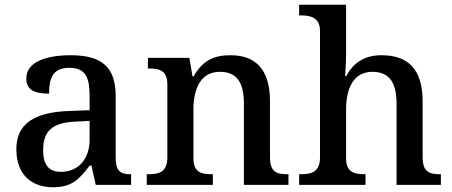

<svg xmlns="http://www.w3.org/2000/svg" viewBox="-20 -780 1908 810"><path d="M204 10C285 10 316 -26 358 -81H366L384 0H533V-45H530C485 -45 468 -61 468 -117V-375C468 -501 405 -547 278 -547C175 -547 91 -519 91 -449C91 -402 123 -385 187 -385C187 -449 202 -494 272 -494C346 -494 358 -446 358 -373V-315L275 -312C123 -307 49 -257 49 -151C49 -41 115 10 204 10ZM236 -55C185 -55 162 -86 162 -146C162 -223 196 -263 300 -267L358 -270V-191C358 -108 310 -55 236 -55Z M599 0H878V-45H873C829 -45 796 -53 796 -112V-317C796 -402 824 -477 908 -477C983 -477 1009 -427 1009 -341V0H1197V-45H1192C1147 -45 1119 -54 1119 -117V-352C1119 -488 1058 -547 952 -547C885 -547 836 -527 797 -458H792L779 -536H604V-491H609C653 -491 686 -482 686 -424V-116C686 -54 651 -45 606 -45H599Z M1242 0H1522V-45H1519C1475 -45 1440 -53 1440 -112V-317C1440 -410 1473 -477 1551 -477C1626 -477 1653 -427 1653 -341V0H1840V-45H1837C1792 -45 1763 -54 1763 -117V-352C1763 -488 1702 -547 1589 -547C1518 -547 1470 -515 1441 -459H1436C1436 -464 1440 -514 1440 -553V-760H1242V-715H1251C1290 -715 1330 -706 1330 -649V-116C1330 -54 1294 -45 1250 -45H1242Z"/></svg>

Font: Noto Serif Malayalam Medium
Style: Regular
Weight: 500
Designer: Indian type Foundry, Jelle Bosma, Monotype Design Team
Foundry: Monotype Imaging Inc.
Version: Version 2.104